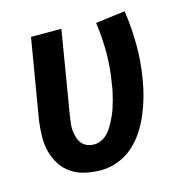

<svg xmlns="http://www.w3.org/2000/svg" viewBox="-85 -602 669 690"><g transform="rotate(-15 250.0 -257.0)"><path d="M210 8Q180 8 152 2Q124 -4 101 -19Q78 -34 63 -57Q48 -80 41 -107Q34 -134 34.5 -163.5Q35 -193 39 -222L89 -520H202L150 -207Q148 -193 146.5 -179.5Q145 -166 146.5 -153.5Q148 -141 152 -128.5Q156 -116 164 -106.5Q172 -97 184 -92.5Q196 -88 210 -88Q224 -88 238.5 -95.5Q253 -103 263 -115Q273 -127 280.5 -140.5Q288 -154 294.5 -168Q301 -182 305.5 -196Q310 -210 314 -224.5Q318 -239 321 -253Q324 -267 326 -282Q336 -339 336 -396Q336 -453 328 -508L438 -522Q447 -460 447.5 -396Q448 -332 437 -268Q432 -237 423.5 -206.5Q415 -176 402.5 -146Q390 -116 372 -88Q354 -60 328.5 -37.5Q303 -15 271.5 -3.5Q240 8 210 8Z"/></g></svg>

Font: Iosevka Term Curly Oblique
Style: Bold
Weight: 700
Italic angle: -9°
Designer: Belleve Invis
Foundry: Belleve Invis
Version: Version 32.3.0